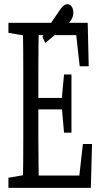

<svg xmlns="http://www.w3.org/2000/svg" viewBox="-20 -914 488 934"><path d="M21 0V-49.3L122.6 -66.9H129.9V0ZM90.8 0Q92.3 -61 92.8 -122.1Q93.3 -183.1 93.3 -246.1Q93.3 -309.1 93.3 -371.6V-430.7Q93.3 -493.2 93.3 -555.4Q93.3 -617.7 92.8 -680.2Q92.3 -742.7 90.8 -803.2H168.9Q168 -743.2 167.2 -681.2Q166.5 -619.1 166.5 -556.6Q166.5 -494.1 166.5 -430.7V-385.7Q166.5 -317.4 166.5 -252Q166.5 -186.5 167.5 -124Q168.5 -61.5 168.9 0ZM129.9 0V-60.1H389.2L361.8 -23.4L383.3 -213.4H427.7L421.9 0ZM129.9 -381.8V-437.5H305.2V-381.8ZM291.5 -268.6 279.8 -401.9V-425.8L291.5 -551.8H327.6V-268.6ZM21 -754.4V-803.2H129.9V-736.8H122.6ZM367.7 -591.8 346.7 -779.8 374 -743.2H129.9V-803.2H406.7L411.6 -591.8ZM186.5 -734.9Q204.1 -764.6 222.4 -793.2Q240.7 -821.8 259.3 -848.1Q274.9 -873 286.1 -883.3Q297.4 -893.6 307.6 -893.6Q320.3 -893.6 328.6 -882.1Q336.9 -870.6 336.9 -852.5Q336.9 -836.9 328.9 -821.3Q320.8 -805.7 298.3 -786.6Q274.4 -766.6 249.8 -746.3Q225.1 -726.1 200.2 -705.1Z"/></svg>

Font: Scarab Serif
Style: Regular
Weight: 400
Designer: John Roberts
Foundry: Scarab
Version: 1.0